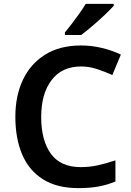

<svg xmlns="http://www.w3.org/2000/svg" viewBox="-20 -958 675 988"><path d="M397 -616Q299 -616 245.5 -546Q192 -476 192 -356Q192 -235 242 -166.5Q292 -98 396 -98Q441 -98 484 -107.5Q527 -117 574 -133V-24Q530 -6 485.5 2Q441 10 383 10Q273 10 201 -35.5Q129 -81 94 -163.5Q59 -246 59 -357Q59 -465 98 -547.5Q137 -630 212.5 -677Q288 -724 397 -724Q451 -724 503.5 -711.5Q556 -699 602 -677L558 -572Q520 -589 479.5 -602.5Q439 -616 397 -616ZM565 -928Q549 -910 518.5 -881Q488 -852 455 -824Q422 -796 398 -778H314V-791Q329 -809 349 -835Q369 -861 388.5 -888.5Q408 -916 421 -938H565Z"/></svg>

Font: Noto Sans Bassa Vah SemiBold
Style: Regular
Weight: 600
Designer: Monotype Design Team
Foundry: Monotype Imaging Inc.
Version: Version 2.002; ttfautohint (v1.8.4.7-5d5b)